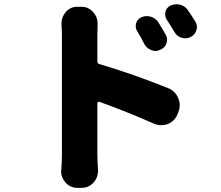

<svg xmlns="http://www.w3.org/2000/svg" viewBox="-20 -818 1040 904"><path d="M899.4 -716.8Q907.2 -704.1 907.2 -690.4Q907.2 -683.6 904.3 -674.8Q897.5 -653.3 877 -643.6Q865.2 -637.7 852.5 -637.7Q843.8 -637.7 834 -640.6Q812.5 -647.5 800.8 -668Q784.2 -697.3 765.6 -724.6Q757.8 -736.3 757.8 -750Q757.8 -755.9 758.8 -762.7Q764.6 -783.2 783.2 -792Q796.9 -797.9 810.5 -797.9Q819.3 -797.9 828.1 -795.9Q850.6 -790 864.3 -770.5Q884.8 -741.2 899.4 -716.8ZM759.8 -655.3Q766.6 -643.6 766.6 -630.9Q766.6 -623 763.7 -614.3Q756.8 -592.8 735.4 -584Q723.6 -578.1 712.9 -578.1Q702.1 -578.1 692.4 -582Q669.9 -590.8 659.2 -611.3Q643.6 -643.6 626 -670.9Q619.1 -682.6 619.1 -695.3Q619.1 -702.1 621.1 -709Q627 -728.5 646.5 -737.3Q658.2 -742.2 670.9 -742.2Q680.7 -742.2 690.4 -739.3Q712.9 -732.4 725.6 -712.9Q745.1 -681.6 759.8 -655.3ZM438.5 -656.2V-528.3Q438.5 -518.6 447.3 -516.6Q611.3 -467.8 773.4 -402.3Q805.7 -388.7 819.3 -355.5Q826.2 -338.9 826.2 -323.2Q826.2 -305.7 819.3 -289.1L814.5 -277.3Q800.8 -246.1 768.6 -233.4Q753.9 -228.5 739.3 -228.5Q722.7 -228.5 705.1 -235.4Q597.7 -284.2 447.3 -338.9Q444.3 -339.8 441.4 -337.9Q438.5 -335.9 438.5 -332V-85Q438.5 -65.4 441.4 -18.6Q441.4 -15.6 441.4 -11.7Q441.4 17.6 420.9 41Q398.4 66.4 364.3 66.4H343.8Q310.5 66.4 288.1 41Q267.6 17.6 267.6 -11.7Q267.6 -14.6 268.6 -18.6Q271.5 -56.6 271.5 -85V-656.2Q271.5 -677.7 269.5 -702.1Q269.5 -705.1 269.5 -708Q269.5 -737.3 289.1 -760.7Q310.5 -786.1 343.8 -786.1H363.3Q396.5 -786.1 418.9 -760.7Q439.5 -738.3 439.5 -708Q439.5 -705.1 439.5 -701.2Q438.5 -677.7 438.5 -656.2Z"/></svg>

Font: Gen Jyuu GothicX Heavy
Style: Bold
Weight: 900
Designer: [Source Han Sans]
Ryoko NISHIZUKA  (kana & ideographs); Paul D. Hunt (Latin, Greek & Cyrillic); Wenlong ZHANG  (bopomofo
Version: Version 1.002.20150607